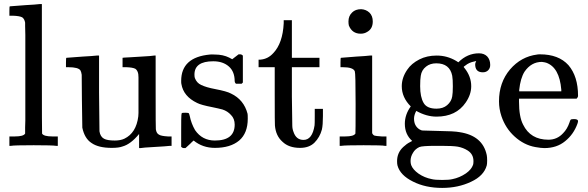

<svg xmlns="http://www.w3.org/2000/svg" viewBox="-20 -714 2879 940"><path d="M107 -689Q128 -690 147 -691.5Q166 -693 174 -694H182H185V-379Q185 -61 186 -60Q194 -46 236 -46H247H263V0H255Q237 -3 145 -3Q48 -3 34 0H26V-46H42H53Q95 -46 103 -60V-68V-91Q103 -111 104 -124V-168V-218V-273V-329V-408V-482V-543Q103 -561 103 -586V-603Q100 -621 89 -629Q76 -636 44 -637H26V-660Q26 -683 28 -683Q34 -683 107 -689Z M385 -437Q407 -438 426 -439.5Q445 -441 454 -442H462H465V-261Q467 -73 467 -71Q471 -45 489 -35Q505 -26 542 -26Q570 -26 589 -35Q647 -63 657 -144Q657 -150 658 -161V-202V-248V-295V-335L657 -351Q654 -369 643 -377Q630 -384 598 -385H580V-431L588 -432Q597 -432 616 -433.5Q635 -435 657 -436Q730 -440 735 -442H742V-264Q742 -83 743 -81Q746 -61 758 -55Q768 -48 802 -46H820V0H812Q804 1 785 2.5Q766 4 745 5Q673 9 668 11H661V-58Q620 -8 580 3Q562 10 527 10Q462 10 428 -14Q394 -36 383 -89Q383 -91 381 -226Q380 -299 380 -348Q378 -362 374 -369Q364 -385 314 -385H303V-408Q303 -431 305 -431Q309 -431 385 -437Z M1101 -388Q1072 -414 1024 -414Q932 -414 932 -349Q932 -338 934 -332Q943 -308 965 -298Q990 -286 1033 -278Q1091 -267 1111 -256Q1174 -226 1192 -157Q1193 -153 1193 -133Q1193 -62 1151 -26Q1108 10 1032 10Q972 10 928 -26L920 -19L911 -10Q903 -2 899 1L888 11H880Q873 11 867 5V-74Q867 -142 868 -149Q868 -160 872 -161Q873 -162 888 -162Q900 -162 904 -160Q906 -158 909 -146Q916 -110 935 -77Q970 -26 1032 -26Q1129 -26 1129 -104Q1129 -133 1111 -151Q1094 -170 1069 -178Q1063 -180 1046.5 -183.5Q1030 -187 1021 -189Q964 -200 945 -210Q878 -242 868 -303Q867 -306 867 -318Q867 -434 1008 -447Q1012 -448 1032 -447Q1072 -447 1102 -432L1117 -424L1126 -431Q1147 -447 1148 -448H1156Q1163 -448 1169 -442V-310L1163 -304H1135Q1129 -310 1129 -316Q1129 -363 1101 -388Z M1369 -615H1409V-431H1544V-385H1409V-241Q1411 -104 1411 -100Q1411 -83 1417 -68Q1430 -29 1466 -29Q1509 -29 1520 -100Q1521 -105 1521 -146V-181H1561V-146Q1561 -102 1556 -80Q1546 -42 1519 -15Q1493 10 1449 10Q1394 10 1363 -20Q1330 -49 1326 -100Q1325 -105 1325 -248V-385H1246V-422H1255Q1292 -425 1318 -454Q1364 -502 1369 -600Z M1789 -652Q1805 -636 1805 -609Q1805 -573 1778 -558Q1764 -549 1746 -549Q1704 -549 1688 -589Q1686 -597 1686 -609Q1686 -636 1704 -653Q1720 -669 1748 -669Q1772 -668 1789 -652ZM1725 -437Q1746 -438 1764.5 -439.5Q1783 -441 1791 -442H1799H1802V-62Q1807 -52 1814 -50Q1820 -48 1849 -46H1872V0H1864Q1853 -3 1760 -3Q1669 -3 1651 0H1643V-46H1659H1670Q1712 -46 1720 -60Q1721 -61 1721 -205Q1721 -356 1717 -365Q1709 -385 1658 -385H1647V-408Q1647 -431 1649 -431Q1653 -431 1725 -437Z M2224 -409Q2268 -453 2325 -453Q2350 -453 2365 -438Q2380 -422 2380 -396Q2380 -380 2370 -370Q2360 -360 2344 -360Q2311 -360 2307 -390Q2305 -404 2310 -411Q2310 -413 2311 -414V-415Q2309 -414 2306 -414Q2303 -414 2302 -413Q2276 -408 2258 -393Q2250 -388 2250 -386Q2253 -383 2254 -381Q2287 -340 2287 -292Q2287 -251 2260 -212Q2213 -143 2117 -143Q2068 -143 2018 -171Q2007 -151 2007 -133Q2007 -98 2033 -81Q2042 -75 2051 -75Q2053 -75 2122 -73Q2206 -72 2230 -67Q2343 -50 2363 45Q2365 55 2365 72Q2365 88 2363 96Q2349 147 2286 176Q2223 206 2145 206Q2063 206 2002 175Q1939 144 1926 96Q1924 88 1924 75Q1924 33 1955 5Q1971 -10 1987 -18L1998 -24Q1962 -56 1962 -108Q1962 -153 1991 -193Q1947 -237 1947 -292Q1947 -334 1974 -373Q1994 -403 2033 -423Q2070 -442 2118 -442Q2169 -442 2213 -416ZM2054 -210Q2070 -182 2117 -182Q2149 -182 2169 -199Q2190 -217 2194 -242Q2197 -258 2197 -292Q2197 -326 2194 -343Q2182 -404 2116 -404Q2086 -404 2066 -388Q2044 -371 2040 -343Q2037 -326 2037 -292Q2037 -239 2054 -210ZM2221 4Q2196 0 2142 0H2113Q2047 0 2033 6Q2012 16 2002 34Q1990 53 1990 74Q1990 85 1993 94Q2001 116 2029 136Q2058 156 2094 163Q2110 167 2145 167Q2179 167 2195 163Q2230 156 2261 135Q2288 116 2296 93Q2298 87 2298 75Q2298 41 2270 23Q2248 9 2221 4Z M2803 -231H2521V-216Q2521 -142 2541 -104Q2577 -30 2665 -30Q2708 -30 2737 -62Q2757 -82 2768 -114Q2771 -125 2774 -128Q2777 -131 2790 -131Q2810 -131 2810 -121Q2810 -117 2807 -108Q2788 -56 2747 -23Q2706 11 2645 11Q2629 11 2601 6Q2545 -4 2499 -46Q2455 -86 2435 -145Q2423 -181 2423 -218Q2423 -310 2477 -374Q2531 -437 2610 -447Q2613 -448 2624 -448Q2715 -448 2763 -395Q2810 -340 2810 -245Q2810 -238 2803 -231ZM2728 -275Q2719 -384 2654 -407Q2648 -409 2633 -411Q2581 -411 2548 -363Q2528 -331 2522 -274V-267H2728Z"/></svg>

Font: KaTeX_Main
Style: Regular
Weight: 400
Version: Version